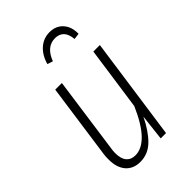

<svg xmlns="http://www.w3.org/2000/svg" viewBox="-223 -822 919 919"><g transform="rotate(-45 236.5 -362.5)"><path d="M64 -105Q64 -127 66 -139L120 -522H165L111 -137Q108 -119 108 -104Q108 -66 124 -47Q140 -28 169 -28Q258 -28 332 -199L378 -522H422L348 0H312L327 -132Q295 -66 256 -27.5Q217 11 164 11Q117 11 90.5 -19.5Q64 -50 64 -105ZM180 -635Q193 -682 223.5 -709Q254 -736 295 -736Q338 -736 363.5 -707.5Q389 -679 388 -632L357 -628Q351 -697 293 -697Q235 -697 208 -626Z"/></g></svg>

Font: Fira Sans Extra Condensed ExtraLight
Style: Italic
Weight: 275
Width: 3
Italic angle: -8°
Designer: Carrois Corporate & Edenspiekermann AG
Foundry: Carrois Corporate GbR & Edenspiekermann AG
Version: Version 4.203